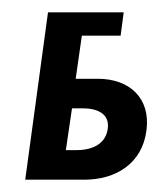

<svg xmlns="http://www.w3.org/2000/svg" viewBox="-20 -292 268 312"><path d="M97 -116H114C137 -116 159 -108 155 -82C151 -56 127 -48 104 -48H87ZM58 -272 21 0H117C168 0 211 -26 218 -80C225 -133 190 -164 139 -164H103L113 -234H176L181 -272Z"/></svg>

Font: Hussar Tani
Style: DwaKurs
Weight: 700
Foundry: Cannot Into Space Fonts
Version: Version 0.92